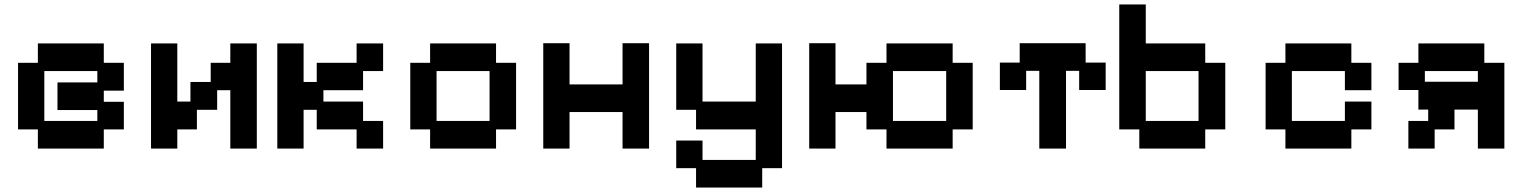

<svg xmlns="http://www.w3.org/2000/svg" viewBox="-20 -656 6835 862"><path d="M150 11V-75H61V-374H150V-461H446V-374H536V-249H446V-199H536V-75H446V11ZM179 -113H417V-162H238V-286H417V-337H179Z M658 11V-461H776V-200H835V-288H926V-374H1014V-461H1133V11H1014V-251H955V-163H864V-75H776V11Z M1225 11V-461H1343V-288H1402V-374H1581V-461H1700V-337H1610V-251H1432V-200H1610V-113H1700V11H1581V-75H1402V-163H1343V11Z M1911 11V-75H1822V-374H1911V-461H2207V-374H2297V-75H2207V11ZM1940 -113H2178V-337H1940Z M2419 11V-462H2537V-277H2775V-462H2894V11H2775V-153H2537V11Z M3105 186V99H3016V-25H3134V62H3373V-75H3105V-163H3016V-461H3134V-200H3373V-461H3491V99H3402V186Z M3613 11V-462H3731V-277H3870V-374H3960V-461H4257V-374H4347V-75H4257V11H3960V-75H3870V-153H3731V11ZM3989 -113H4228V-337H3989Z M4646 11V-338H4587V-252H4469V-375H4558V-462H4854V-375H4944V-252H4825V-338H4766V11Z M5095 11V-75H5005V-636H5124V-461H5391V-374H5481V-75H5391V11ZM5124 -113H5361V-337H5124Z M5751 11V-75H5662V-374H5751V-461H6047V-374H6137V-251H6018V-337H5780V-113H6018V-200H6137V-75H6047V11Z M6303 11V-113H6392V-164H6348V-252H6259V-374H6348V-461H6644V-374H6734V11H6615V-164H6510V-75H6421V11ZM6377 -289H6615V-337H6377Z"/></svg>

Font: Pixelify Sans SemiBold
Style: Regular
Weight: 600
Designer: Stefie Justprince
Foundry: Typecalism Foundryline
Version: Version 1.000